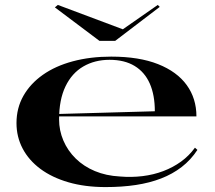

<svg xmlns="http://www.w3.org/2000/svg" viewBox="-20 -745 875 780"><path d="M432 -515Q545 -515 622 -484.5Q699 -454 738.5 -399.5Q778 -345 778 -272H218V-282L609 -293Q609 -359 588.5 -405.5Q568 -452 527 -477Q486 -502 425 -502Q365 -502 318.5 -475Q272 -448 246 -394Q220 -340 220 -260Q220 -215 237.5 -174Q255 -133 287.5 -101Q320 -69 365.5 -50Q411 -31 467 -28Q514 -24 559 -29.5Q604 -35 643.5 -50Q683 -65 715.5 -88.5Q748 -112 772 -145L782 -136Q755 -95 718 -66.5Q681 -38 634.5 -20Q588 -2 532 6.5Q476 15 409 15Q325 15 258 -4.5Q191 -24 144 -59Q97 -94 72 -141.5Q47 -189 47 -245Q47 -306 75 -355.5Q103 -405 154 -441Q205 -477 276 -496Q347 -515 432 -515ZM621 -725 629 -717 448 -579H384L203 -715L215 -725L479 -626Z"/></svg>

Font: Kalnia SemiExpanded
Style: Regular
Weight: 400
Width: 6
Designer: Frida Medrano
Foundry: Frida Medrano
Version: Version 1.105